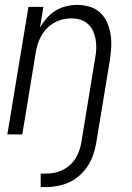

<svg xmlns="http://www.w3.org/2000/svg" viewBox="-20 -548 540 783"><path d="M146 215V160H167Q183 160 200 157Q217 154 233 146.5Q249 139 263 127Q277 115 286.5 100.5Q296 86 302 69.5Q308 53 311 37L368 -311Q372 -331 372.5 -350Q373 -369 370 -387Q367 -405 359.5 -421.5Q352 -438 339 -450Q326 -462 308.5 -467.5Q291 -473 271 -473Q254 -473 236.5 -469Q219 -465 202.5 -456Q186 -447 172.5 -433.5Q159 -420 149.5 -403.5Q140 -387 134.5 -370Q129 -353 126 -335L71 0H10L96 -520H157L143 -435Q154 -455 170 -473.5Q186 -492 206.5 -504.5Q227 -517 249.5 -522.5Q272 -528 294 -528Q321 -528 346 -520.5Q371 -513 389 -496Q407 -479 417 -456Q427 -433 431 -407.5Q435 -382 433.5 -355.5Q432 -329 428 -302L372 37Q368 60 360 83.5Q352 107 338 128.5Q324 150 304.5 167.5Q285 185 262 195.5Q239 206 214.5 210.5Q190 215 167 215Z"/></svg>

Font: Iosevka Term Curly Lt Obl
Style: Regular
Weight: 300
Italic angle: -9°
Designer: Belleve Invis
Foundry: Belleve Invis
Version: Version 32.3.0